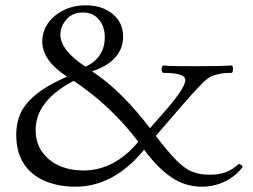

<svg xmlns="http://www.w3.org/2000/svg" viewBox="-20 -690 950 722"><path d="M264 12Q199 12 148.5 -9.5Q98 -31 69.5 -74.5Q41 -118 41 -185Q41 -224 55.5 -260Q70 -296 111.5 -331.5Q153 -367 232 -402Q139 -462 139 -534Q139 -572 160.5 -602.5Q182 -633 219 -651.5Q256 -670 303 -670Q364 -670 403.5 -637.5Q443 -605 443 -552Q443 -507 413 -473.5Q383 -440 326 -422Q385 -383 439 -329Q493 -275 544 -208L595 -266Q677 -359 677 -389Q677 -416 595 -416Q590 -416 588.5 -423Q587 -430 588.5 -437Q590 -444 595 -444Q608 -442 638.5 -441.5Q669 -441 720 -441Q819 -441 850 -444Q854 -444 855.5 -437Q857 -430 855.5 -423Q854 -416 850 -416Q821 -416 801.5 -411.5Q782 -407 769 -400Q755 -392 730.5 -366.5Q706 -341 666 -295L566 -179Q613 -117 645 -85.5Q677 -54 705 -43.5Q733 -33 767 -33Q806 -33 830.5 -43Q855 -53 876 -72Q880 -75 887 -69.5Q894 -64 891 -60Q862 -24 822.5 -6Q783 12 739 12Q677 12 625.5 -22.5Q574 -57 522 -127Q408 12 264 12ZM302 -439Q374 -474 374 -550Q374 -590 352 -616.5Q330 -643 292 -643Q252 -643 229.5 -616.5Q207 -590 207 -560Q207 -501 302 -439ZM294 -49Q410 -49 500 -157Q450 -223 389.5 -280.5Q329 -338 257 -386Q114 -311 114 -201Q114 -154 138 -119.5Q162 -85 202.5 -67Q243 -49 294 -49Z"/></svg>

Font: Junicode SmExp
Style: Regular
Weight: 400
Width: 6
Designer: Peter S. Baker
Version: Version 2.205; ttfautohint (v1.8.4)